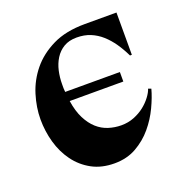

<svg xmlns="http://www.w3.org/2000/svg" viewBox="-97 -581 663 683"><g transform="rotate(-20 234.0 -239.0)"><path d="M407 -330Q394 -357 378.5 -379.5Q363 -402 344 -419Q325 -436 302 -445.5Q279 -455 250 -455Q221 -455 201 -443Q181 -431 168.5 -411Q156 -391 150.5 -366.5Q145 -342 145 -316Q145 -308 145 -301Q145 -294 146 -287H353V-251H150Q156 -211 170 -183.5Q184 -156 203 -139Q222 -122 245.5 -114.5Q269 -107 294 -107Q320 -107 342.5 -116Q365 -125 382 -138.5Q399 -152 411 -168Q423 -184 427 -197L438 -193Q430 -163 413 -127Q396 -91 370 -60Q344 -29 308 -8.5Q272 12 225 12Q176 12 139.5 -8Q103 -28 78.5 -61.5Q54 -95 42 -137.5Q30 -180 30 -225Q30 -270 44.5 -317Q59 -364 90.5 -402.5Q122 -441 172 -465.5Q222 -490 294 -490H414V-330Z"/></g></svg>

Font: Bluu Next Cyrillic
Style: Bold
Weight: 700
Designer: Igor Stepanchenko
Foundry: Igor Stepanchenko
Version: Version 1.000